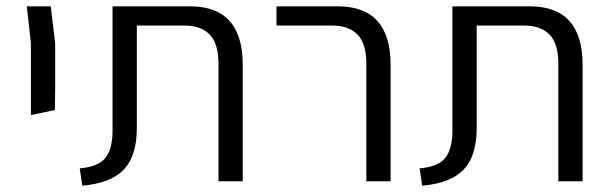

<svg xmlns="http://www.w3.org/2000/svg" viewBox="-20 -575 1934 609"><path d="M78 -438 65 -555H141L155 -438V-289L154 -226L78 -210Z M233 -41Q292 -46 314.5 -74.5Q337 -103 337 -161V-555H582Q750 -555 750 -369V0H673V-372Q673 -437 645 -465.5Q617 -494 565 -494H414V-169Q414 -81 373 -37.5Q332 6 241 14Z M1142 -372Q1142 -437 1114 -465.5Q1086 -494 1034 -494H857V-555H1051Q1219 -555 1219 -369V0H1142Z M1311 -41Q1370 -46 1392.5 -74.5Q1415 -103 1415 -161V-555H1660Q1828 -555 1828 -369V0H1751V-372Q1751 -437 1723 -465.5Q1695 -494 1643 -494H1492V-169Q1492 -81 1451 -37.5Q1410 6 1319 14Z"/></svg>

Font: Assistant-zap
Style: zap
Weight: 400
Designer: Hebrew By Ben Nathan, Latin by Paul Hunt
Version: Version 2.001